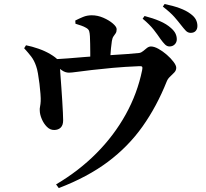

<svg xmlns="http://www.w3.org/2000/svg" viewBox="-20 -868 1040 970"><path d="M836.2 -633.3Q823.7 -633.3 813.5 -643.4Q803.3 -653.6 790.6 -671.1Q776.8 -691.9 756.6 -717.9Q736.3 -743.8 700.6 -773.6L710.3 -787.2Q752.6 -776.3 787 -761.6Q821.4 -746.9 844.3 -726Q860.6 -711.7 866.9 -697.8Q873.2 -683.9 873.2 -669.6Q873.2 -654.5 862.9 -643.9Q852.5 -633.3 836.2 -633.3ZM263.3 63.5Q378.3 -4.3 467.1 -93.7Q555.9 -183 615.1 -289.7Q674.3 -396.4 698.1 -513.6Q700.8 -526.5 698.1 -530.5Q695.3 -534.5 683.9 -533.7Q610.4 -530.7 550.1 -525.2Q489.8 -519.7 443.9 -514.3Q398.1 -508.9 368.8 -504.9Q339.6 -500.9 328.5 -500.9Q309 -500.9 291.7 -513.5Q274.5 -526.1 241.1 -551.4L241.5 -568.4Q281.2 -569.8 325.1 -573.2Q368.9 -576.6 410.3 -580.2Q451.6 -583.8 483.2 -585.4Q516.3 -588.4 553.6 -590.5Q591 -592.7 625.2 -595.2Q659.4 -597.7 683.4 -600.4Q693.9 -602.1 703.3 -610.1Q712.8 -618.1 722.5 -625.7Q732.2 -633.2 742.8 -633.2Q759.1 -633.2 780.8 -621.1Q802.5 -609 822.9 -591.2Q843.3 -573.4 856.8 -555.4Q870.4 -537.5 870.4 -525.4Q870.4 -512.5 860.7 -502Q851 -491.5 839.5 -481Q827.9 -470.5 822.7 -457.4Q772 -330.4 700.2 -229.1Q628.4 -127.8 525.5 -50.7Q422.6 26.5 276.9 82.2ZM253.7 -211.3Q233.2 -211 216.9 -227.4Q200.6 -243.8 190.9 -267Q181.1 -290.2 180.9 -309.5Q179.9 -317.7 182.4 -329.9Q184.9 -342 185.6 -356.5Q186.3 -369.9 184.5 -393.6Q182.8 -417.3 179.4 -444.9Q176 -472.4 171.8 -496.3Q167.6 -520.3 162.7 -533.4Q153 -562.4 137.5 -582.5Q122 -602.5 102 -624.3L111.4 -639.3Q140.6 -633.7 174.2 -622Q207.8 -610.2 233.2 -595.1Q262.5 -577.7 271.8 -565.7Q281 -553.6 282.8 -527.7Q283.5 -514.9 285.5 -487.5Q287.6 -460 290 -426Q292.5 -391.9 294.5 -358.4Q296.6 -324.8 297.8 -298.7Q299 -272.6 299 -260.6Q299.2 -235.9 287 -223.7Q274.8 -211.5 253.7 -211.3ZM436 -542.7Q436 -548.7 436 -565.1Q436 -581.6 436 -603.1Q436 -624.7 435.5 -646.7Q435 -668.7 434.3 -684.8Q433.3 -701.6 430.4 -710.9Q427.5 -720.3 415.5 -727.2Q404.3 -733.9 390.3 -738.7Q376.3 -743.5 361.3 -748.1L360.3 -764.3Q378.7 -773.7 399.1 -782.2Q419.5 -790.8 443.5 -790.8Q473.1 -790.8 502 -778.3Q530.9 -765.8 550.2 -749.2Q569.4 -732.5 569.4 -720.6Q569.4 -707.5 564.3 -699.8Q559.1 -692.1 553.4 -684.3Q547.7 -676.5 545.2 -660.8Q542.8 -645.8 540.7 -624.3Q538.6 -602.8 537.3 -581.6Q536.1 -560.3 536.1 -544.9ZM943.6 -702Q929 -702 918.7 -712.8Q908.5 -723.5 893.7 -742.5Q880.1 -760.3 861 -782.2Q842 -804.1 802.7 -834.6L811.6 -847.7Q854.4 -839 887.6 -826.8Q920.8 -814.6 941.9 -798.6Q961.5 -784.5 969.4 -769.3Q977.3 -754.1 977.3 -736.9Q977.3 -721 968.4 -711.5Q959.5 -702 943.6 -702Z"/></svg>

Font: Noto Serif HK ExtraLight
Style: Regular
Weight: 200
Designer: Ryoko NISHIZUKA 西塚涼子 (kana & ideographs); Frank Grießhammer (Latin, Greek & Cyrillic); Wenlong ZHANG 张文龙 (bopomofo); San
Foundry: Adobe
Version: Version 2.002-H1;hotconv 1.1.0;makeotfexe 2.6.0